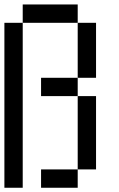

<svg xmlns="http://www.w3.org/2000/svg" viewBox="-20 -937 540 873"><path d="M0 -83.3V-833.3H83.3V-83.3ZM83.3 -916.7H333.3V-833.3H83.3ZM166.7 -83.3V-166.7H333.3V-83.3ZM166.7 -500V-583.3H333.3V-500ZM333.3 -166.7V-500H416.7V-166.7ZM333.3 -583.3V-833.3H416.7V-583.3Z"/></svg>

Font: GalmuriMono11 Regular
Style: Regular
Weight: 400
Designer: Lee Minseo (quiple)
Version: Version 2.399;hotconv 1.1.1;makeotfexe 2.6.0 DEVELOPMENT